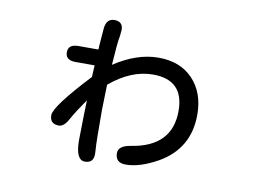

<svg xmlns="http://www.w3.org/2000/svg" viewBox="-71 -678 1143 853"><g transform="rotate(10 500.0 -251.5)"><path d="M317.4 -20.5 319.3 -128.9 321.3 -200.2 319.3 -197.3Q282.2 -144.5 261.7 -107.4Q241.2 -68.4 217.8 -68.4Q176.8 -68.4 176.8 -108.4Q176.8 -147.5 325.2 -306.6L328.1 -359.4H242.2Q196.3 -359.4 196.3 -395.5Q196.3 -431.6 242.2 -431.6H332L333 -438.5V-446.3L339.8 -531.2Q345.7 -573.2 379.9 -573.2Q418.9 -573.2 418.9 -535.2L416 -505.9Q410.2 -480.5 403.3 -375Q504.9 -442.4 602.5 -442.4Q701.2 -442.4 758.3 -381.8Q815.4 -321.3 815.4 -222.7Q815.4 -69.3 683.6 5.9Q603.5 50.8 540 50.8Q493.2 50.8 493.2 6.8Q493.2 -26.4 549.8 -35.2Q730.5 -63.5 730.5 -224.6Q730.5 -364.3 591.8 -364.3Q492.2 -364.3 397.5 -284.2L394.5 -169.9Q394.5 -22.5 397.5 8.8L398.4 28.3Q398.4 69.3 359.4 69.3Q317.4 69.3 317.4 -20.5Z"/></g></svg>

Font: jf-openhuninn-2.0
Style: Regular
Weight: 400
Designer: [Kosugi Maru]
Designed by MOTOYA      

[Varela Round]
Joe Prince (Latin component); Avraham Cornfeld (Hebrew component)
Foundry: justfont CO.,LTD.
Version: 2.0